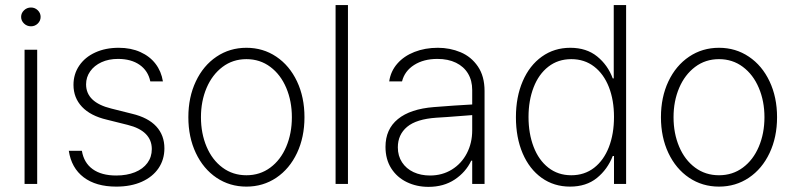

<svg xmlns="http://www.w3.org/2000/svg" viewBox="-20 -727 3139 759"><path d="M77.1 -530.3H127V0H77.1ZM63.5 -660.2Q63.5 -675.3 75 -686.3Q86.4 -697.3 102.5 -697.3Q118.2 -697.3 129.4 -686.3Q140.6 -675.3 140.6 -660.2Q140.6 -645 129.4 -634Q118.2 -623 102.5 -623Q86.4 -623 75 -634Q63.5 -645 63.5 -660.2Z M446.3 -494.1Q409.7 -494.1 381.1 -481Q352.5 -467.8 336.4 -444.8Q320.3 -421.9 320.3 -393.6Q320.3 -322.3 419.9 -297.9L502 -277.3Q565.4 -262.2 597.7 -227.3Q629.9 -192.4 629.9 -140.6Q629.9 -96.2 606.7 -62Q583.5 -27.8 540.5 -8.5Q497.6 10.7 439.5 10.7Q359.4 10.7 310.8 -26.1Q262.2 -63 252 -130.9H303.7Q311.5 -83.5 346.4 -58.3Q381.3 -33.2 439.5 -33.2Q481.4 -33.2 513.4 -46.1Q545.4 -59.1 562.7 -82.8Q580.1 -106.4 580.1 -137.7Q580.1 -173.3 556.2 -197.5Q532.2 -221.7 484.4 -233.4L402.3 -253.9Q337.9 -269 304.2 -304.7Q270.5 -340.3 270.5 -391.6Q270.5 -434.1 293.2 -467.5Q315.9 -501 356.4 -519.5Q397 -538.1 449.2 -538.1Q497.6 -538.1 534.9 -521.2Q572.3 -504.4 595 -474.6Q617.7 -444.8 624 -405.3H574.2Q565.4 -447.3 532 -470.7Q498.5 -494.1 446.3 -494.1Z M724.6 -263.7Q724.6 -342.8 754.2 -405.3Q783.7 -467.8 835.9 -502.9Q888.2 -538.1 954.1 -538.1Q1020 -538.1 1072.3 -502.9Q1124.5 -467.8 1154.1 -405.3Q1183.6 -342.8 1183.6 -263.7Q1183.6 -184.6 1154.1 -122.1Q1124.5 -59.6 1072.3 -24.4Q1020 10.7 954.1 10.7Q888.2 10.7 835.9 -24.4Q783.7 -59.6 754.2 -122.1Q724.6 -184.6 724.6 -263.7ZM1133.8 -263.7Q1133.8 -327.1 1111.6 -379.6Q1089.4 -432.1 1048.6 -462.6Q1007.8 -493.2 954.1 -493.2Q900.4 -493.2 859.6 -462.4Q818.8 -431.6 796.6 -379.4Q774.4 -327.1 774.4 -263.7Q774.4 -199.7 796.6 -147.2Q818.8 -94.7 859.6 -64.5Q900.4 -34.2 954.1 -34.2Q1007.8 -34.2 1048.6 -64.5Q1089.4 -94.7 1111.6 -147.2Q1133.8 -199.7 1133.8 -263.7Z M1355.5 0H1306.6V-707H1355.5Z M1695.3 -303.7Q1731.4 -306.6 1774.4 -309.6Q1817.4 -312.5 1846.7 -314V-371.1Q1846.7 -408.7 1830.1 -436.3Q1813.5 -463.9 1782.5 -479Q1751.5 -494.1 1709 -494.1Q1654.8 -494.1 1617.2 -470.2Q1579.6 -446.3 1569.3 -405.3H1518.6Q1524.4 -445.3 1550.5 -475.3Q1576.7 -505.4 1618.4 -521.7Q1660.2 -538.1 1710.9 -538.1Q1758.8 -538.1 1800.8 -520.5Q1842.8 -502.9 1869.1 -464.4Q1895.5 -425.8 1895.5 -367.2V0H1846.7V-91.8H1842.8Q1821.3 -46.4 1777.6 -17.3Q1733.9 11.7 1673.8 11.7Q1627 11.7 1588.1 -7.1Q1549.3 -25.9 1526.6 -61.5Q1503.9 -97.2 1503.9 -146.5Q1503.9 -216.3 1553 -256.3Q1602.1 -296.4 1695.3 -303.7ZM1679.7 -33.2Q1728 -33.2 1766.1 -56.6Q1804.2 -80.1 1825.4 -120.8Q1846.7 -161.6 1846.7 -211.9V-272L1814.5 -269.5Q1734.9 -263.2 1705.1 -261.7Q1626 -256.3 1589.4 -225.6Q1552.7 -194.8 1552.7 -144.5Q1552.7 -110.8 1569.3 -85.4Q1585.9 -60.1 1614.7 -46.6Q1643.6 -33.2 1679.7 -33.2Z M2019.5 -263.7Q2019.5 -343.8 2046.4 -406Q2073.2 -468.3 2122.1 -503.2Q2170.9 -538.1 2234.4 -538.1Q2298.3 -538.1 2340.6 -503.9Q2382.8 -469.7 2402.3 -417H2406.2V-707H2455.1V0H2407.2V-110.4H2402.3Q2381.8 -57.6 2339.6 -23.4Q2297.4 10.7 2233.4 10.7Q2169.9 10.7 2121.3 -23.9Q2072.8 -58.6 2046.1 -120.8Q2019.5 -183.1 2019.5 -263.7ZM2407.2 -264.6Q2407.2 -331.1 2387 -382.8Q2366.7 -434.6 2328.6 -463.9Q2290.5 -493.2 2238.3 -493.2Q2186 -493.2 2147.7 -463.4Q2109.4 -433.6 2089.4 -381.6Q2069.3 -329.6 2069.3 -264.6Q2069.3 -199.2 2089.4 -146.7Q2109.4 -94.2 2147.7 -64.2Q2186 -34.2 2238.3 -34.2Q2290.5 -34.2 2328.6 -63.7Q2366.7 -93.3 2387 -145.5Q2407.2 -197.8 2407.2 -264.6Z M2592.8 -263.7Q2592.8 -342.8 2622.3 -405.3Q2651.9 -467.8 2704.1 -502.9Q2756.3 -538.1 2822.3 -538.1Q2888.2 -538.1 2940.4 -502.9Q2992.7 -467.8 3022.2 -405.3Q3051.8 -342.8 3051.8 -263.7Q3051.8 -184.6 3022.2 -122.1Q2992.7 -59.6 2940.4 -24.4Q2888.2 10.7 2822.3 10.7Q2756.3 10.7 2704.1 -24.4Q2651.9 -59.6 2622.3 -122.1Q2592.8 -184.6 2592.8 -263.7ZM3002 -263.7Q3002 -327.1 2979.7 -379.6Q2957.5 -432.1 2916.7 -462.6Q2876 -493.2 2822.3 -493.2Q2768.6 -493.2 2727.8 -462.4Q2687 -431.6 2664.8 -379.4Q2642.6 -327.1 2642.6 -263.7Q2642.6 -199.7 2664.8 -147.2Q2687 -94.7 2727.8 -64.5Q2768.6 -34.2 2822.3 -34.2Q2876 -34.2 2916.7 -64.5Q2957.5 -94.7 2979.7 -147.2Q3002 -199.7 3002 -263.7Z"/></svg>

Font: Pretendard Std ExtraLight
Style: Regular
Weight: 200
Designer: Base glyphs from Inter by Rasmus Andersson; Hangeul glyphs from Noto Sans CJK(Source Han Sans) by Jang Soo-young and Kan
Foundry: Kil Hyung-jin
Version: Version 1.309